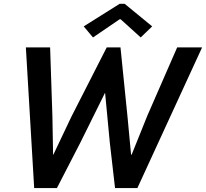

<svg xmlns="http://www.w3.org/2000/svg" viewBox="-20 -962 1054 982"><path d="M112.3 -719.7H236.3L248 -368.7L251.5 -170.9H252.9L344.7 -364.3L525.9 -719.7H596.2L632.3 -363.3L650.4 -170.9H653.3L732.9 -368.7L886.2 -719.7H1013.7L682.6 0H568.4L541.5 -233.9L517.6 -486.3H516.6L391.6 -233.9L271 0H154.8ZM408.2 -827.1 591.8 -942.4H617.7L758.3 -827.1L699.7 -770.5L597.2 -863.3H591.8L455.6 -770.5Z"/></svg>

Font: Reddit Sans Fudge SmBold Italic
Style: Regular
Weight: 600
Italic angle: -11.25°
Designer: Stephen Hutchings
Version: Version 1.013